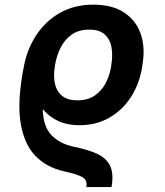

<svg xmlns="http://www.w3.org/2000/svg" viewBox="-20 -558 698 811"><path d="M451 232.2H344.8Q350.1 201.7 326.3 189.3Q302.6 176.8 250 165.5Q178.3 149.5 131.6 102.5Q84.9 55.4 68.9 -28.1Q52.9 -111.5 73.5 -236.5L77.8 -263.5H78.5L79.2 -268.1Q92 -345.5 131.2 -406.6Q170.5 -467.7 232.1 -503Q293.7 -538.4 373.6 -538.4Q453.8 -538.4 504.3 -505.1Q554.7 -471.9 574.4 -414.8Q594.1 -357.6 581.7 -284.8L580.3 -274.1Q568.9 -204.2 533.6 -148.8Q498.2 -93.4 442.6 -61.3Q387.1 -29.1 314.6 -29.1Q264.9 -29.1 226.7 -46.5Q188.6 -63.9 160.5 -96.9Q162.6 -23.4 197.3 12.8Q231.9 49 291.9 61.8Q352.3 73.9 391.2 92.2Q430 110.4 445.5 143.3Q460.9 176.1 451 232.2ZM307.2 -134.2Q350.1 -134.2 379.3 -153.8Q408.4 -173.3 425.4 -205.1Q442.5 -236.9 448.9 -274.1L450.3 -284.8Q456.7 -323.2 451.2 -356.9Q445.7 -390.6 423.1 -411.8Q400.6 -432.9 356.2 -432.9Q312.9 -432.9 283.4 -412.3Q253.9 -391.7 236.7 -358.1Q219.5 -324.6 212.7 -284.8L211.3 -274.1Q205.3 -237.2 211.8 -205.3Q218.4 -173.3 241.5 -153.8Q264.6 -134.2 307.2 -134.2Z"/></svg>

Font: Inter UI Semi Bold
Style: Italic
Weight: 600
Italic angle: -9.39999°
Designer: Rasmus Andersson
Foundry: rsms
Version: 3.2;8d6f07862